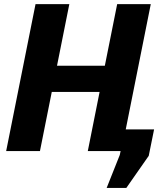

<svg xmlns="http://www.w3.org/2000/svg" viewBox="-20 -731 766 929"><path d="M699.7 22.9 591.3 178.2H496.1L559.6 18.6L563.5 0H404.8L461.9 -286.1H230.5L173.3 0H9.8L151.9 -710.9H315.4L255.9 -413.1H487.3L546.9 -710.9H709.5L588.4 -105H725.6Z"/></svg>

Font: Roboto-BlackItalic
Style: Italic
Weight: 900
Italic angle: -12°
Designer: Google
Version: Version 1.100141; 2013